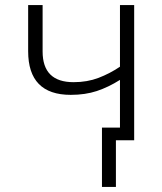

<svg xmlns="http://www.w3.org/2000/svg" viewBox="-20 -553 640 757"><path d="M437 184V0H509V-533H453V-290Q413 -263 368.5 -246Q324 -229 270 -229Q148 -229 148 -350V-533H91V-351Q91 -179 259 -179Q316 -179 361.5 -194Q407 -209 453 -238V-50H382V184Z"/></svg>

Font: Noto Sans Mono UI Light
Style: Regular
Weight: 300
Designer: Monotype Design team
Foundry: Monotype Imaging Inc.
Version: 1.000